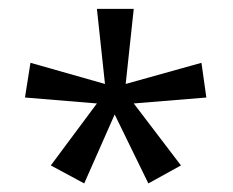

<svg xmlns="http://www.w3.org/2000/svg" viewBox="-20 -704 537 443"><path d="M203.6 -683.6H288.6L270 -510.3L444.8 -559.1L456.1 -479L288.6 -465.3L397.5 -322.3L322.3 -280.8L244.6 -439.9L174.3 -280.8L97.2 -322.3L203.6 -465.3L37.6 -479L50.3 -559.1L222.2 -510.3Z"/></svg>

Font: Khula Regular
Style: Regular
Weight: 400
Designer: Erin McLaughlin, Steve Matteson
Version: Version 1.000;PS 1.0;hotconv 1.0.72;makeotf.lib2.5.5900